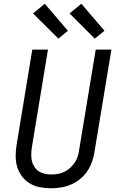

<svg xmlns="http://www.w3.org/2000/svg" viewBox="-20 -1001 640 1029"><path d="M254 8Q223 8 194 2.5Q165 -3 140.5 -17.5Q116 -32 98.5 -55Q81 -78 72.5 -105.5Q64 -133 64 -163.5Q64 -194 69 -225L153 -735H237L151 -213Q148 -194 147.5 -175.5Q147 -157 150.5 -140Q154 -123 163.5 -108Q173 -93 187 -83.5Q201 -74 218.5 -70Q236 -66 255 -66Q272 -66 290 -69Q308 -72 324.5 -80Q341 -88 355 -100.5Q369 -113 380 -129Q391 -145 396.5 -162.5Q402 -180 404 -197L493 -735H577L486 -185Q482 -159 472.5 -132.5Q463 -106 447.5 -83Q432 -60 409 -41.5Q386 -23 360.5 -12Q335 -1 307.5 3.5Q280 8 254 8ZM488 -794 353 -929 416 -981 540 -836ZM293 -794 157 -929 220 -981 344 -836Z"/></svg>

Font: Iosevka Aile Oblique
Style: Regular
Weight: 400
Italic angle: -9°
Designer: Belleve Invis
Foundry: Belleve Invis
Version: Version 31.1.0; ttfautohint (v1.8.4)